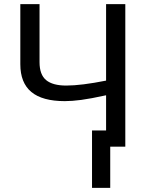

<svg xmlns="http://www.w3.org/2000/svg" viewBox="-20 -708 707 927"><path d="M424.3 -78.1V199.2H512.2V0H585V-688H492.2V-318.8C412.4 -302.9 348.3 -294.9 299.8 -294.9C256.2 -294.9 223.8 -303.7 202.6 -321.3C181.5 -338.9 170.9 -367.7 170.9 -407.7V-688H78.1V-397.9C78.1 -338.1 95.9 -293.4 131.3 -263.9C166.8 -234.5 220.7 -219.7 293 -219.7C316.1 -219.7 342.4 -221.7 372.1 -225.6C401.7 -229.5 441.7 -237 492.2 -248V-78.1Z"/></svg>

Font: Arimo
Style: Regular
Weight: 400
Designer: Steve Matteson
Foundry: Monotype Imaging Inc.
Version: Version 1.32